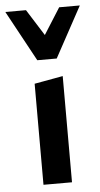

<svg xmlns="http://www.w3.org/2000/svg" viewBox="-66 -745 407 778"><g transform="rotate(-5 137.5 -355.5)"><path d="M79 0V-411L195 -432V0ZM98 -505 119 -575 205 -711H289L177 -505ZM98 -505 -14 -711H70L157 -573L177 -505Z"/></g></svg>

Font: Ysabeau
Style: Bold
Weight: 700
Designer: Christian Thalmann (Catharsis Fonts)
Version: Version 2.000;gftools[0.9.27.dev2+g8671c4b]